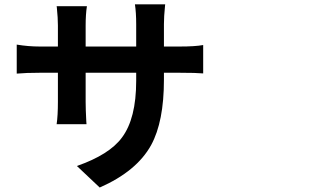

<svg xmlns="http://www.w3.org/2000/svg" viewBox="-20 -797 1540 879"><path d="M436.5 61.5 332 -37.1Q480.5 -88.9 538.1 -167Q603.5 -253.9 603.5 -426.8V-463.9H372.1V-331.1Q372.1 -296.9 375 -242.2Q376 -232.4 376 -228.5H239.3Q245.1 -267.6 245.1 -331.1V-463.9H162.1Q99.6 -463.9 56.6 -460V-592.8Q109.4 -584 162.1 -584H245.1V-680.7Q245.1 -713.9 240.2 -762.7Q239.3 -766.6 239.3 -768.6H377.9Q372.1 -731.4 372.1 -679.7V-584H603.5V-686.5Q603.5 -738.3 597.7 -777.3H736.3Q736.3 -775.4 735.4 -769.5Q730.5 -720.7 730.5 -686.5V-584H802.7Q873 -584 910.2 -590.8V-460.9Q877.9 -463.9 802.7 -463.9H730.5V-431.6Q730.5 -240.2 671.9 -132.8Q605.5 -12.7 436.5 61.5Z"/></svg>

Font: Bpmf GenYo Gothic B
Style: B
Weight: 700
Foundry: But Ko
Version: Version 1.320